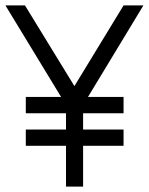

<svg xmlns="http://www.w3.org/2000/svg" viewBox="-20 -687 548 707"><path d="M75 -210H223V-270H75V-330H205L0 -667H72L254 -370L435 -667H508L304 -330H435V-270H286V-210H435V-150H286V0H223V-150H75Z"/></svg>

Font: Epunda Sans Light
Style: Regular
Weight: 300
Designer: Simon Atzbach
Foundry: typofactur
Version: Version 2.204; ttfautohint (v1.8.4.7-5d5b)